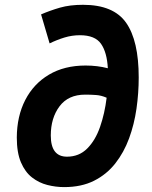

<svg xmlns="http://www.w3.org/2000/svg" viewBox="-20 -762 626 792"><path d="M244.6 9.8Q210 9.8 175.3 1Q140.6 -7.8 112.1 -30Q83.5 -52.2 66.4 -92.3Q49.3 -132.3 49.3 -194.8Q49.8 -282.7 84.2 -349.6Q118.7 -416.5 182.1 -454.1Q245.6 -491.7 333 -491.7Q381.8 -491.7 424.8 -480.5Q421.4 -545.9 396.7 -581.3Q372.1 -616.7 309.6 -616.7Q276.9 -616.7 245.8 -607.2Q214.8 -597.7 184.6 -583L149.4 -702.6Q187 -718.8 227.5 -730.5Q268.1 -742.2 322.3 -742.2Q448.2 -742.2 500.2 -668.2Q552.2 -594.2 552.2 -442.4Q552.2 -378.4 543 -313.7Q533.7 -249 512.5 -191.2Q491.2 -133.3 455.6 -87.9Q419.9 -42.5 367.9 -16.4Q315.9 9.8 244.6 9.8ZM419.9 -358.9Q397.5 -368.7 375.7 -370.1Q354 -371.6 334 -371.6Q332 -371.6 331.1 -371.6Q261.7 -371.6 225.6 -323.5Q189.5 -275.4 189.5 -203.1Q189.5 -115.7 256.3 -115.7Q306.2 -115.7 339.8 -149.4Q373.5 -183.1 392.8 -238.8Q412.1 -294.4 419.9 -358.9Z"/></svg>

Font: Cascadia Mono
Style: Bold Italic
Weight: 700
Italic angle: -10°
Monospace: yes
Designer: Aaron Bell
Foundry: Saja Typeworks
Version: Version 2404.023; ttfautohint (v1.8.4)